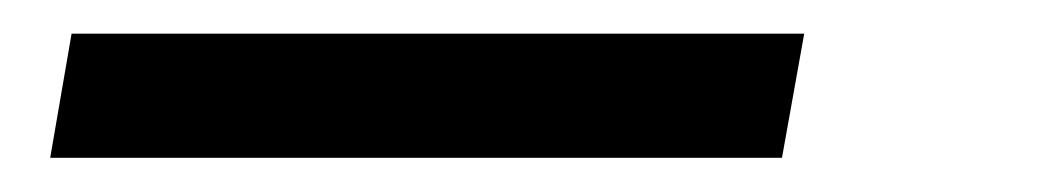

<svg xmlns="http://www.w3.org/2000/svg" viewBox="-20 -20 627 114"><path d="M444.3 73.7H9.8L22.5 0H457.5Z"/></svg>

Font: Roboto Mono
Style: Italic
Weight: 400
Designer: Google
Version: Version 2.000985; 2015; ttfautohint (v1.3)